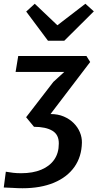

<svg xmlns="http://www.w3.org/2000/svg" viewBox="-22 -855 520 1022"><path d="M98 147Q72 147 47.5 145.2Q23 143.5 -2 143L9 59Q30 62.5 48.2 64.8Q66.5 67 91 67Q153 67 197.8 48.2Q242.5 29.5 266.8 -5.5Q291 -40.5 291 -90Q292 -138 256.8 -159Q221.5 -180 159 -180L117 -231L262 -419L320 -472H61L75 -557H438L458 -525L247 -248Q286.5 -248 317.5 -234.8Q348.5 -221.5 370.2 -199.8Q392 -178 403.2 -151Q414.5 -124 414 -96Q412.5 -20.5 373.8 34Q335 88.5 264.5 117.8Q194 147 98 147ZM233.5 -638 117.5 -793.5 163 -835 283.5 -720.5 432.5 -835 477.5 -794.5 320 -638Z"/></svg>

Font: Koeln Type Sans
Style: Italic
Weight: 400
Italic angle: -7.5°
Designer: Eben Sorkin
Foundry: Eben Sorkin
Version: Version 2.001